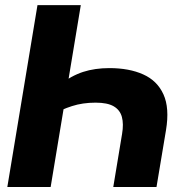

<svg xmlns="http://www.w3.org/2000/svg" viewBox="-20 -748 744 768"><path d="M417.5 -475.6Q496.6 -475.6 552.7 -450.4Q608.9 -425.3 633.8 -370.6Q658.7 -315.9 644 -227.5L606 0H433.1L468.3 -212.4Q475.1 -252.4 467.5 -280.3Q460 -308.1 434.8 -322.8Q409.7 -337.4 362.3 -337.4Q310.5 -337.4 267.6 -323.5Q224.6 -309.6 194.8 -291L213.9 -406.2Q265.6 -445.3 312.5 -460.4Q359.4 -475.6 417.5 -475.6ZM303.2 -727.5 182.6 0H9.3L129.9 -727.5Z"/></svg>

Font: Inter 20pt ExtraBold
Style: Italic
Weight: 800
Italic angle: -9.3988°
Version: Version 4.001;git-66647c0bb